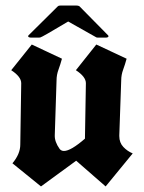

<svg xmlns="http://www.w3.org/2000/svg" viewBox="-20 -688 518 693"><path d="M253.9 -434.6 327.6 -527.3 437 -476.1Q431.6 -456.1 424.6 -437Q417.5 -418 417.5 -397.9L410.6 -199.7Q410.6 -198.2 410.6 -196.8Q410.6 -172.9 425.3 -157.5Q439.9 -142.1 459 -134.3L361.3 -15.1L254.9 -107.9L127.9 -15.1L24.9 -98.6Q53.2 -132.3 53.2 -166L56.6 -387.7Q56.6 -411.1 20.5 -434.6L94.7 -527.3L203.6 -476.1Q198.2 -456.1 191.2 -437Q184.1 -418 184.1 -397.9L177.7 -199.7Q176.8 -176.3 195.3 -150.4Q201.2 -143.1 210.9 -143.1Q235.4 -143.1 286.6 -187.5L290 -387.7Q290 -411.1 253.9 -434.6ZM93.8 -552.2Q81.5 -552.2 81.5 -557.6Q81.5 -559.1 83.5 -561L189 -665.5Q191.4 -668 198.2 -668H255.9Q262.7 -668 266.6 -665.5L369.6 -561Q371.6 -559.1 371.6 -557.6Q371.6 -552.2 360.4 -552.2H334.5Q328.1 -552.2 326.7 -553.7L226.1 -610.4Q130.4 -553.2 125.2 -552.7Q120.1 -552.2 118.7 -552.2Z"/></svg>

Font: UnifrakturCook
Style: Bold
Weight: 700
Designer: j. 'mach' wust
Version: Version 2011-09-01